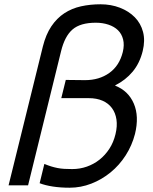

<svg xmlns="http://www.w3.org/2000/svg" viewBox="-20 -865 714 896"><path d="M610 -240Q596 -186 566.5 -140Q537 -94 496 -60.5Q455 -27 406 -8Q357 11 305 11Q262 11 226.5 5.5Q191 0 165 -10L187 -100Q204 -93 218.5 -88.5Q233 -84 248 -81Q263 -78 279.5 -77Q296 -76 317 -76Q353 -76 385.5 -87.5Q418 -99 444.5 -120Q471 -141 490.5 -171Q510 -201 519 -239Q528 -276 523.5 -307Q519 -338 502.5 -360.5Q486 -383 458.5 -395Q431 -407 394 -407H266L287 -492L377 -491Q443 -491 490 -524.5Q537 -558 553 -622Q561 -655 554.5 -681Q548 -707 530.5 -724Q513 -741 486 -750Q459 -759 427 -759Q355 -759 318.5 -727.5Q282 -696 265 -626L111 0H20L180 -648Q194 -704 219.5 -742Q245 -780 280 -803Q315 -826 358 -835.5Q401 -845 449 -845Q498 -845 539.5 -829Q581 -813 609 -784.5Q637 -756 647.5 -716Q658 -676 646 -627Q632 -570 599 -530.5Q566 -491 518 -467V-465Q579 -441 604.5 -381.5Q630 -322 610 -240Z"/></svg>

Font: TypoPRO Sinkin Sans
Style: 400 Italic
Weight: 400
Italic angle: -112°
Designer: Keith Bates
Foundry: K-Type
Version: Sinkin Sans (version 1.0)  by Keith Bates   •   © 2014   www